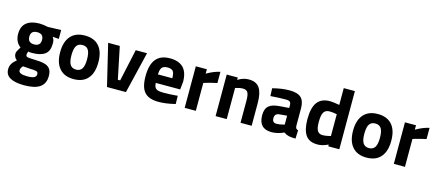

<svg xmlns="http://www.w3.org/2000/svg" viewBox="-60 -1351 5084 2232"><g transform="rotate(15 2481.5 -235.0)"><path d="M263 230Q392 230 453 187Q515 143 515 53Q515 -6 490 -37Q465 -67 420 -77Q374 -88 297 -89Q240 -91 221 -95Q200 -100 200 -120Q200 -138 210 -161Q225 -157 256 -157Q360 -157 411 -196Q462 -233 462 -324Q462 -352 458 -365Q454 -380 440 -401L515 -395V-502L354 -497Q298 -510 253 -510Q155 -510 99 -466Q43 -421 43 -330Q43 -234 111 -184Q89 -149 80 -130Q72 -112 72 -99Q72 -78 82 -59Q91 -40 109 -28Q71 2 55 30Q37 58 37 96Q37 166 97 198Q156 230 263 230ZM254 -259Q177 -259 177 -333Q177 -406 254 -406Q330 -406 330 -333Q330 -259 254 -259ZM272 120Q222 120 195 109Q169 98 169 74Q169 47 196 20L286 27Q302 27 319 28Q344 30 362 35Q380 42 380 67Q380 94 355 107Q330 120 272 120Z M800 12Q914 12 972 -57Q1030 -124 1030 -251Q1030 -377 972 -444Q913 -512 800 -512Q688 -512 629 -444Q570 -376 570 -251Q570 -125 629 -57Q688 12 800 12ZM706 -251Q706 -329 729 -364Q751 -398 800 -398Q849 -398 871 -364Q894 -329 894 -251Q894 -172 871 -137Q848 -102 800 -102Q752 -102 729 -137Q706 -172 706 -251Z M1081 -500 1201 0H1429L1549 -500H1413L1329 -114H1301L1221 -500Z M1822 12Q1913 12 2024 -16L2022 -115L1994 -112Q1947 -109 1927 -108Q1865 -106 1848 -106Q1807 -106 1783 -114Q1759 -122 1749 -140Q1737 -160 1736 -193H2030L2040 -286Q2040 -399 1986 -456Q1930 -512 1825 -512Q1710 -512 1656 -444Q1601 -377 1601 -238Q1601 -105 1653 -47Q1706 12 1822 12ZM1908 -295H1735Q1736 -352 1756 -378Q1776 -402 1824 -402Q1870 -402 1890 -379Q1908 -355 1908 -295Z M2136 -500V0H2270V-335L2290 -342Q2360 -363 2429 -377V-512Q2355 -497 2269 -447V-500Z M2508 -500V0H2642V-374L2654 -378Q2698 -392 2729 -392Q2776 -392 2792 -364Q2808 -336 2808 -267V0H2942V-271Q2942 -394 2903 -453Q2864 -512 2772 -512Q2738 -512 2709 -503Q2676 -493 2641 -472V-500Z M3183 12Q3255 12 3330 -23Q3359 -3 3391 5Q3419 12 3473 12L3477 -89Q3459 -94 3453 -102Q3445 -111 3444 -136V-344Q3444 -432 3402 -472Q3359 -512 3263 -512Q3169 -512 3059 -483L3063 -390Q3103 -393 3160 -396Q3238 -398 3251 -398Q3283 -398 3297 -386Q3310 -374 3310 -344V-313L3203 -305Q3110 -299 3070 -265Q3028 -230 3028 -152Q3028 12 3183 12ZM3212 -97Q3163 -97 3163 -152Q3163 -207 3219 -212L3310 -220V-113L3295 -109Q3250 -97 3212 -97Z M3736 12Q3767 12 3794 5Q3829 -4 3864 -21V0H3997V-700H3863V-498Q3784 -512 3750 -512Q3647 -512 3598 -448Q3548 -383 3548 -243Q3548 -116 3592 -52Q3635 12 3736 12ZM3767 -108Q3723 -108 3703 -140Q3684 -171 3684 -246Q3684 -328 3705 -362Q3726 -396 3774 -396Q3813 -396 3863 -386V-123L3849 -120Q3802 -108 3767 -108Z M4325 12Q4439 12 4497 -57Q4555 -124 4555 -251Q4555 -377 4497 -444Q4438 -512 4325 -512Q4213 -512 4154 -444Q4095 -376 4095 -251Q4095 -125 4154 -57Q4213 12 4325 12ZM4231 -251Q4231 -329 4254 -364Q4276 -398 4325 -398Q4374 -398 4396 -364Q4419 -329 4419 -251Q4419 -172 4396 -137Q4373 -102 4325 -102Q4277 -102 4254 -137Q4231 -172 4231 -251Z M4653 -500V0H4787V-335L4807 -342Q4877 -363 4946 -377V-512Q4872 -497 4786 -447V-500Z"/></g></svg>

Font: Online Auction - Bold
Style: Bold
Weight: 500
Designer: Mohamed Mostafa, the designer of Online Auction
Foundry: Kief Type Foundry
Version: ""